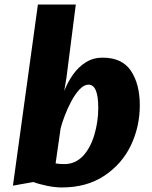

<svg xmlns="http://www.w3.org/2000/svg" viewBox="-20 -818 670 846"><path d="M252 8Q223 8 187.5 0.8Q152 -6.5 127 -16L37 0L147 -798H314L273 -477L263 -417Q278.5 -457 302.5 -490.5Q326.5 -524 359 -544Q391.5 -564 432 -564Q518.5 -564 557.2 -505.5Q596 -447 596 -354Q596 -260.5 557 -178Q517.5 -95.5 440 -43.8Q362.5 8 252 8ZM264 -95Q311.5 -95 346 -131Q379 -167 396 -224.8Q413 -282.5 413 -343Q413 -445 370 -445Q350 -445 330.2 -423.8Q310.5 -402.5 293.8 -371Q277 -339.5 264.8 -307Q252.5 -274.5 247 -252L225 -98Q238.5 -95 264 -95Z"/></svg>

Font: Merriweather Sans ExtraBold
Style: Italic
Weight: 800
Italic angle: -7.5°
Designer: Eben Sorkin
Foundry: Eben Sorkin
Version: Version 2.001; ttfautohint (v1.8.3)